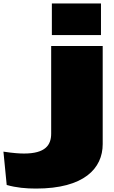

<svg xmlns="http://www.w3.org/2000/svg" viewBox="-215 -838 665 1118"><path d="M383 1V-570H83V-60C83 7 49 56 -75 56C-100 56 -136 54 -195 45L-176 239C-121 255 -63 260 -5 260C274 260 383 143 383 1ZM87 -818V-634H373V-818Z"/></svg>

Font: Mattone Black
Style: Regular
Weight: 900
Width: 6
Designer: Nunzio Mazzaferro
Foundry: Collletttivo
Version: Version 2.000;Glyphs 3.2 (3217)